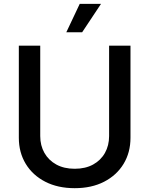

<svg xmlns="http://www.w3.org/2000/svg" viewBox="-20 -964 774 995"><path d="M367.2 11.2Q279.8 11.2 214.6 -22.2Q149.4 -55.7 113.5 -114.7Q77.6 -173.8 77.6 -250V-727.5H188.5V-258.8Q188.5 -210 210.2 -171.6Q231.9 -133.3 272 -111.3Q312 -89.4 367.2 -89.4Q422.4 -89.4 462.4 -111.3Q502.4 -133.3 523.9 -171.6Q545.4 -210 545.4 -258.8V-727.5H656.2V-250Q656.2 -173.8 620.4 -114.7Q584.5 -55.7 519.5 -22.2Q454.6 11.2 367.2 11.2ZM323.7 -796.9 393.1 -943.8H503.4L405.8 -796.9Z"/></svg>

Font: Inter 17pt Medium
Style: Regular
Weight: 500
Version: Version 4.001;git-66647c0bb